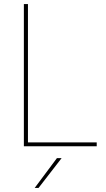

<svg xmlns="http://www.w3.org/2000/svg" viewBox="-20 -717 520 941"><path d="M97 -697H117V-19H454V0H97ZM259 58H282L169 204H150Z"/></svg>

Font: Hanken Grotesk Thin
Style: Regular
Weight: 100
Designer: Alfredo Marco Pradil
Foundry: Hanken Design Co.
Version: Version 3.014